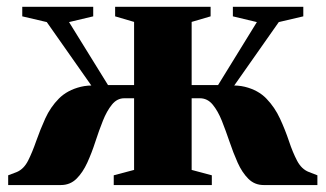

<svg xmlns="http://www.w3.org/2000/svg" viewBox="-20 -532 936 552"><path d="M3.5 0V-28L28.5 -37.5Q48.5 -46 60.8 -70.2Q73 -94.5 84.2 -126.8Q95.5 -159 110.2 -191.5Q125 -224 149.2 -248.5Q173.5 -273 212.5 -282.5Q251.5 -292 311 -277.5L278.5 -235L114.5 -468.5L44 -485V-512.5H248V-485L178.5 -468.5L290.5 -287.5H365.5V-469L311 -485V-512.5H585.5V-485L531 -469V-287.5H607L718.5 -468.5L649.5 -485V-512.5H852V-485L781.5 -468.5L617.5 -235L585 -277.5Q645 -292 683.8 -282.5Q722.5 -273 746.2 -248.2Q770 -223.5 785 -191Q800 -158.5 810.8 -126.2Q821.5 -94 834.2 -69.8Q847 -45.5 868 -37.5L892.5 -28V0H738Q712 0 694 -18Q676 -36 663.2 -64.5Q650.5 -93 639.8 -124.8Q629 -156.5 617.8 -184.8Q606.5 -213 591.5 -231.2Q576.5 -249.5 554.5 -249.5H531V-43.5L589 -28V0H307V-28L365.5 -43.5V-249.5H337.5Q316.5 -249.5 301.8 -231.2Q287 -213 275.8 -184.8Q264.5 -156.5 254.2 -124.8Q244 -93 231 -64.5Q218 -36 199.8 -18Q181.5 0 155 0Z"/></svg>

Font: Merriweather 120pt Black
Style: Regular
Weight: 900
Designer: Eben Sorkin
Foundry: Eben Sorkin
Version: Version 2.100